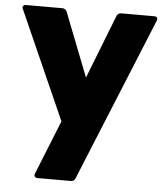

<svg xmlns="http://www.w3.org/2000/svg" viewBox="-57 -597 801 931"><g transform="rotate(5 344.0 -131.5)"><path d="M160 284H324C333 284 340 279 344 270L670 -527C671 -530 672 -533 672 -535C672 -542 666 -547 657 -547H495C485 -547 478 -542 474 -534L352 -222L230 -534C225 -542 218 -547 210 -547H32C22 -547 16 -542 16 -535C16 -532 17 -530 18 -527L252 0L146 264C142 275 147 284 160 284Z"/></g></svg>

Font: LINE Seed JP App_OTF ExtraBold
Style: Regular
Weight: 800
Designer: LINE & Fontrix & Fontworks
Version: Version 1.013